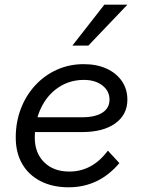

<svg xmlns="http://www.w3.org/2000/svg" viewBox="-20 -781 606 817"><path d="M113 -219V-282H329Q385 -282 415.5 -301.5Q446 -321 446 -357Q446 -394 415.5 -417.5Q385 -441 337 -441Q277 -441 229.5 -409.5Q182 -378 155 -322.5Q128 -267 128 -195Q128 -130 168 -90.5Q208 -51 275 -51Q373 -51 439 -140L488 -87Q401 16 272 16Q204 16 153 -10Q102 -36 74.5 -83.5Q47 -131 47 -196Q47 -262 69 -319Q91 -376 130.5 -418.5Q170 -461 222.5 -484.5Q275 -508 336 -508Q392 -508 433.5 -489Q475 -470 498.5 -436Q522 -402 522 -357Q522 -293 470.5 -256Q419 -219 329 -219ZM288 -587 424 -761H522L356 -587Z"/></svg>

Font: Wix Madefor Text
Style: Italic
Weight: 400
Italic angle: -12°
Designer: Dalton Maag Ltd
Foundry: Dalton Maag Ltd
Version: Version 3.100